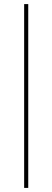

<svg xmlns="http://www.w3.org/2000/svg" viewBox="-20 -780 256 938"><path d="M98 138V-760H118V138Z"/></svg>

Font: IBM Plex Sans Condensed Thin
Style: Regular
Weight: 100
Width: 3
Designer: Mike Abbink, Paul van der Laan, Pieter van Rosmalen
Foundry: Bold Monday
Version: Version 1.3